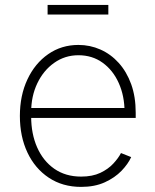

<svg xmlns="http://www.w3.org/2000/svg" viewBox="-20 -732 616 764"><path d="M302.7 11.7Q229 11.7 174.1 -24.9Q119.1 -61.5 89.1 -125.2Q59.1 -189 59.1 -270.5Q59.1 -352.1 89.1 -416Q119.1 -480 171.9 -516.6Q224.6 -553.2 292 -553.2Q338.4 -553.2 379.6 -534.9Q420.9 -516.6 452.4 -481.7Q483.9 -446.8 502 -397Q520 -347.2 520 -283.2V-262.7H86.9V-302.2H496.1L475.6 -286.6Q475.6 -350.1 452.6 -401.4Q429.7 -452.6 388.4 -482.4Q347.2 -512.2 292 -512.2Q238.3 -512.2 195.6 -481.9Q152.8 -451.7 128.4 -400.4Q104 -349.1 104 -286.1V-268.1Q104 -199.7 127.7 -145.8Q151.4 -91.8 196 -60.5Q240.7 -29.3 302.7 -29.3Q347.7 -29.3 379.2 -44.2Q410.6 -59.1 430.9 -81.1Q451.2 -103 461.4 -123L502 -106.9Q489.7 -79.6 463.4 -52.2Q437 -24.9 397 -6.6Q356.9 11.7 302.7 11.7ZM411.1 -712.4V-674.3H169.4V-712.4Z"/></svg>

Font: Inter ExtraLight
Style: Regular
Weight: 250
Designer: Rasmus Andersson
Foundry: rsms
Version: Version 4.001;git-66647c0bb